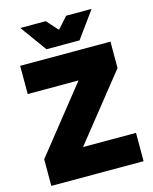

<svg xmlns="http://www.w3.org/2000/svg" viewBox="-122 -908 790 989"><g transform="rotate(-15 273.0 -413.5)"><path d="M519 -151V0H27V-142L303 -488.5H32V-639H513.5V-498L236.5 -151ZM185 -686.5 85 -824.5V-827H219L271 -768.5H275.5L327.5 -827H461.5V-824.5L361.5 -686.5Z"/></g></svg>

Font: Anek Latin ExtraBold
Style: Regular
Weight: 800
Designer: Yesha Goshar
Foundry: Ek Type
Version: Version 1.003